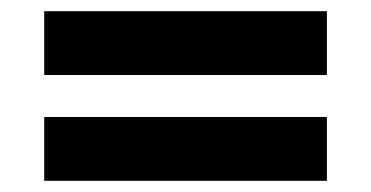

<svg xmlns="http://www.w3.org/2000/svg" viewBox="-20 -424 663 343"><path d="M59 -290V-404H564V-290ZM59 -101V-215H564V-101Z"/></svg>

Font: Jost* Semi
Style: Regular
Weight: 600
Version: Version 3.7